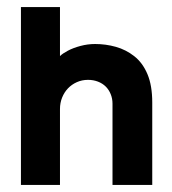

<svg xmlns="http://www.w3.org/2000/svg" viewBox="-20 -521 486 541"><path d="M39 0H149V-214Q149 -231 155 -246Q161 -261 171.5 -272Q182 -283 196.5 -289.5Q211 -296 228 -296Q243 -296 256 -291Q269 -286 278 -277Q287 -268 292 -255.5Q297 -243 297 -229V0H409V-232Q409 -280 395.5 -312Q382 -344 358.5 -362.5Q335 -381 306.5 -389Q278 -397 248 -397Q227 -397 206.5 -391.5Q186 -386 171 -378Q156 -370 149 -363V-501H39Z"/></svg>

Font: Advent Pro
Style: Regular
Weight: 400
Designer: VivaRado, Andreas Kalpakidis
Foundry: VivaRado, Andreas Kalpakidis
Version: Version 3.000